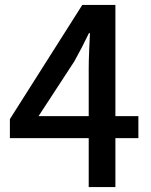

<svg xmlns="http://www.w3.org/2000/svg" viewBox="-20 -757 610 777"><path d="M339 0H447V-198H540V-287H447V-737H313L20 -275V-198H339ZM136 -287 281 -509C302 -547 322 -585 340 -623H344C342 -582 339 -520 339 -480V-287Z"/></svg>

Font: DAIFUKU Sans JP Medium
Style: Regular
Weight: 500
Designer: Original font ‘Source Han Sans JP’ : Ryoko NISHIZUKA  (kana, bopomofo & ideographs); Paul D. Hunt (Latin, Greek & Cyrill
Foundry: Daifuku
Version: Version 1.000